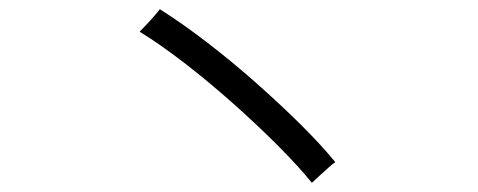

<svg xmlns="http://www.w3.org/2000/svg" viewBox="-20 -574 1040 418"><path d="M659 -176Q629 -213 583.5 -258.5Q538 -304 485 -351Q432 -398 380 -438Q328 -478 284 -505Q288 -509 298 -519.5Q308 -530 317 -540.5Q326 -551 328 -554Q377 -523 431 -481.5Q485 -440 537 -394Q589 -348 634 -303.5Q679 -259 710 -221Q705 -218 694.5 -208.5Q684 -199 673.5 -189.5Q663 -180 659 -176Z"/></svg>

Font: Zen Kaku Gothic New
Style: Regular
Weight: 400
Designer: Yoshimichi Ohira
Foundry: Positype
Version: Version 1.001